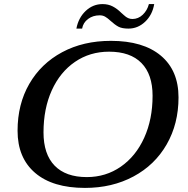

<svg xmlns="http://www.w3.org/2000/svg" viewBox="-20 -910 922 940"><path d="M66 -270Q66 -400 123.5 -499.5Q181 -599 284.5 -654.5Q388 -710 523 -710Q681 -710 767.5 -637.5Q854 -565 854 -433Q854 -304 796 -203Q738 -102 633.5 -46Q529 10 396 10Q238 10 152 -63.5Q66 -137 66 -270ZM727 -441Q727 -546 672.5 -601.5Q618 -657 514 -657Q420 -657 347 -607Q274 -557 233.5 -467.5Q193 -378 193 -262Q193 -155 247.5 -99Q302 -43 405 -43Q498 -43 571.5 -94Q645 -145 686 -235.5Q727 -326 727 -441ZM482 -890Q510 -890 532 -878.5Q554 -867 574 -847Q577 -845 587 -835.5Q597 -826 607 -821.5Q617 -817 628 -817Q657 -817 679 -838Q701 -859 709 -890H735Q726 -837 690.5 -803.5Q655 -770 609 -770Q577 -770 559.5 -779.5Q542 -789 520 -809Q506 -822 494.5 -828.5Q483 -835 468 -835Q435 -835 411 -817Q387 -799 382 -770H354Q364 -823 399.5 -856.5Q435 -890 482 -890Z"/></svg>

Font: Fahkwang Medium
Style: Italic
Weight: 500
Italic angle: -10°
Version: Version 1.000; ttfautohint (v1.6)